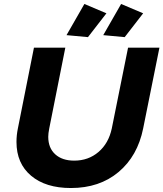

<svg xmlns="http://www.w3.org/2000/svg" viewBox="-20 -940 823 967"><path d="M701 -293Q673 -154 577 -73.5Q481 7 337 7Q210 7 136.5 -55Q63 -117 63 -225Q63 -259 70 -293L151 -700H309L228 -293Q223 -268 223 -251Q223 -195 258 -163Q293 -131 354 -131Q425 -131 476 -174.5Q527 -218 543 -293L625 -700H783ZM405 -920 516 -873 423 -753 315 -763ZM590 -920 701 -873 608 -753 500 -763Z"/></svg>

Font: Gontserrat SemiBold
Style: Italic
Weight: 600
Italic angle: -11.3°
Designer: Julieta Ulanovsky
Foundry: Julieta Ulanovsky
Version: Version 6.001